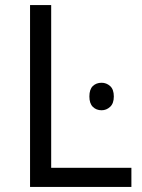

<svg xmlns="http://www.w3.org/2000/svg" viewBox="-20 -734 559 754"><path d="M98 0V-714H181V-75H496V0ZM331 -355Q331 -383 344.5 -396Q358 -409 379 -409Q398 -409 412.5 -396Q427 -383 427 -355Q427 -328 412.5 -314.5Q398 -301 379 -301Q358 -301 344.5 -314.5Q331 -328 331 -355Z"/></svg>

Font: Stephens Clock
Style: Regular
Weight: 400
Designer: Peter Wiegel (catfonts.de) with slight modifications by DT1.org
Version: Version 0.9.1